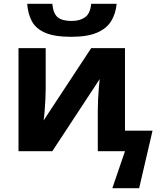

<svg xmlns="http://www.w3.org/2000/svg" viewBox="-20 -801 842 1017"><path d="M357 -606Q269 -606 219.5 -627.5Q170 -649 149 -688Q128 -727 124 -781H257Q262 -730 285 -710Q308 -690 360 -690Q403 -690 430.5 -709.5Q458 -729 463 -781H598Q593 -729 569 -689.5Q545 -650 494 -628Q443 -606 357 -606ZM575 196 642 0H498V-218Q498 -243 499.5 -274Q501 -305 503.5 -334.5Q506 -364 508 -382L257 0H78V-546H222V-330Q222 -307 220.5 -275.5Q219 -244 216.5 -213.5Q214 -183 211 -163L463 -546H642V-109H788L717 196Z"/></svg>

Font: Noto Sans IKEA
Style: Bold
Weight: 600
Designer: Monotype Design Team
Foundry: Monotype Imaging Inc.
Version: Version 2.001